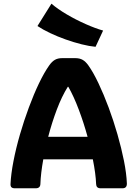

<svg xmlns="http://www.w3.org/2000/svg" viewBox="-20 -1013 739 1033"><path d="M455.1 -661.6Q481.9 -624 510 -564.7Q538.1 -505.4 564.5 -434.6Q590.8 -363.8 612.1 -289.8Q633.3 -215.8 647 -147.5Q660.6 -79.1 662.6 -25.9Q663.1 0 639.2 0H521Q498 0 497.1 -22.9Q495.1 -77.6 479.5 -155.8H212.9Q199.2 -79.6 197.3 -22.9Q196.3 0 172.4 0H56.6Q47.9 0 42 -5.1Q36.1 -10.3 36.6 -22.9Q39.1 -77.1 52.5 -146.2Q65.9 -215.3 87.4 -289.6Q108.9 -363.8 135.3 -434.8Q161.6 -505.9 189.9 -564.9Q218.3 -624 245.1 -661.6Q259.3 -681.6 275.1 -690.9Q291 -700.2 314.5 -700.2H384.8Q408.7 -700.2 424.8 -690.9Q440.9 -681.6 455.1 -661.6ZM344.7 -545.9Q312.5 -494.6 285.6 -423.3Q258.8 -352.1 239.3 -276.9H451.2Q430.7 -352.1 403.8 -423.3Q377 -494.6 347.7 -545.9ZM494.1 -761.2Q460.9 -764.2 418.9 -774.7Q377 -785.2 333 -800.8Q289.1 -816.4 249.5 -835.2Q210 -854 181.6 -873L256.8 -993.2Q289.6 -964.8 339.4 -935.5Q389.2 -906.2 441.7 -883.1Q494.1 -859.9 534.7 -848.6Z"/></svg>

Font: ADLaM Display
Style: Regular
Weight: 400
Designer: Mark Jamra, Neil Patel, Concept: Andrew Footit
Foundry: Microsoft
Version: Version 2.000; ttfautohint (v1.8.4.7-5d5b);gftools[0.9.28]